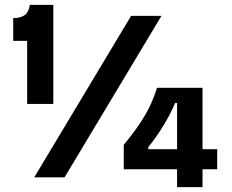

<svg xmlns="http://www.w3.org/2000/svg" viewBox="-20 -725 947 785"><path d="M91 -300V-558H34V-651Q63 -651 80 -662.5Q97 -674 102 -705H198V-300ZM120 0 516 -660H640L244 0ZM486 -33V-133Q529 -185 555 -225Q581 -265 596.5 -299Q612 -333 622 -366H808V40H704V-304H696Q676 -257 647.5 -210.5Q619 -164 586 -123V-115H868V-33Z"/></svg>

Font: Bricolage Grotesque 17pt SemiBold
Style: Regular
Weight: 600
Version: Version 1.001;gftools[0.9.33.dev8+g029e19f]